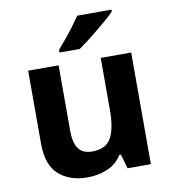

<svg xmlns="http://www.w3.org/2000/svg" viewBox="-86 -840 828 925"><g transform="rotate(-10 328.5 -378.0)"><path d="M75 -190V-546H224V-227Q224 -167 245 -138Q266 -109 312 -109Q380 -109 405 -155.5Q430 -202 430 -289V-546H579V0H465L445 -70H437Q411 -28 365.5 -9Q320 10 269 10Q181 10 128 -37.5Q75 -85 75 -190ZM521 -766V-756Q507 -742 484 -722Q461 -702 434.5 -680Q408 -658 382.5 -638.5Q357 -619 338 -606H239V-619Q255 -638 276.5 -663.5Q298 -689 318.5 -716.5Q339 -744 354 -766Z"/></g></svg>

Font: BC Sans
Style: Bold
Weight: 700
Designer: Monotype Design Team
Province of B.C.
Foundry: Monotype Imaging Inc.
Version: Version 2.000;GOOG;noto-source:20170915:90ef993387c0